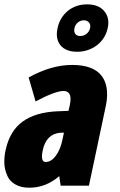

<svg xmlns="http://www.w3.org/2000/svg" viewBox="-74 -853 551 882"><path d="M237.8 -803.2Q274.9 -833 326.4 -833Q377.9 -833 404.3 -802.7Q423.8 -780.3 423.8 -749.5Q423.8 -737.8 420.9 -724.6Q410.6 -675.8 371.6 -645.5Q331.5 -615.2 280.3 -615.2Q229 -615.2 204.1 -644.5Q187 -665.5 187 -695.3Q187 -708.5 190.4 -723.6Q200.7 -772.5 237.8 -803.2ZM334.7 -749.8Q326.2 -759.8 311 -759.8Q295.9 -759.8 283.7 -749.8Q271.5 -739.7 268.1 -723.6Q264.6 -707.5 271.7 -697.5Q278.8 -687.5 294.9 -687.5Q311 -687.5 323.7 -697.8Q336.4 -708 339.8 -723.9Q343.3 -739.7 334.7 -749.8ZM57.6 -497.1Q161.1 -554.7 257.6 -554.7Q354 -554.7 392.6 -504.9Q418 -471.7 418 -420.4Q418 -393.6 411.1 -361.8L334.5 0H204.6L198.2 -43.9Q136.7 9.3 60.5 9.3Q22.9 9.3 -2.9 -5.4Q-28.8 -20 -39.6 -43.9Q-54.2 -75.7 -54.2 -107.4Q-54.2 -139.2 -47.9 -164.6Q-29.3 -251 29.5 -294.2Q88.4 -337.4 190.4 -341.8L240.7 -343.8L247.1 -372.1Q250 -386.7 250 -397.9Q250 -435.1 217.3 -435.1Q180.7 -435.1 89.4 -387.2ZM118.7 -134.3Q118.7 -108.9 136.2 -108.9Q161.1 -108.9 182.1 -137Q203.1 -165 212.9 -211.4L219.7 -243.7Q213.9 -243.2 203.1 -243.2Q138.7 -237.8 122.6 -163.6Q118.7 -146.5 118.7 -134.3Z"/></svg>

Font: Open Sans Hebrew Condensed Extra Bold
Style: Italic
Weight: 800
Width: 3
Italic angle: -12°
Foundry: Ascender Corporation, Yanek Iontef
Version: Version 2.001;PS 002.001;hotconv 1.0.70;makeotf.lib2.5.58329